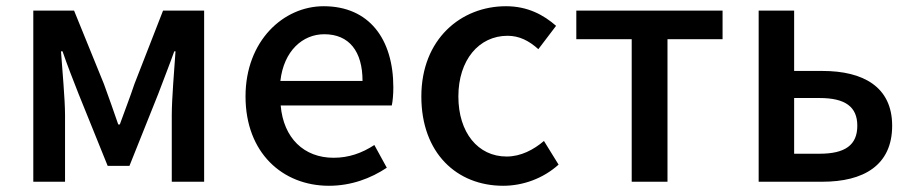

<svg xmlns="http://www.w3.org/2000/svg" viewBox="-20 -584 2932 617"><path d="M87 0H189V-214C189 -266 180 -360 176 -419H181C196 -375 216 -324 233 -281L326 -51H396L488 -281C504 -324 524 -374 540 -419H544C540 -360 532 -266 532 -214V0H636V-550H504L412 -314C397 -269 380 -226 365 -184H360C346 -226 330 -269 314 -314L218 -550H87Z M1037 13C1109 13 1172 -11 1223 -45L1183 -118C1143 -92 1101 -77 1052 -77C957 -77 891 -140 882 -245H1239C1242 -258 1244 -281 1244 -303C1244 -459 1166 -564 1020 -564C891 -564 769 -453 769 -274C769 -93 888 13 1037 13ZM881 -324C892 -421 953 -474 1022 -474C1102 -474 1145 -419 1145 -324Z M1597 13C1660 13 1725 -10 1775 -55L1728 -131C1695 -103 1654 -81 1608 -81C1516 -81 1453 -158 1453 -274C1453 -391 1519 -469 1611 -469C1649 -469 1680 -453 1710 -426L1767 -501C1727 -536 1676 -564 1606 -564C1461 -564 1334 -458 1334 -274C1334 -92 1448 13 1597 13Z M2010 0H2125V-458H2302V-550H1832V-458H2010Z M2418 0H2623C2754 0 2847 -52 2847 -180C2847 -305 2754 -356 2623 -356H2532V-550H2418ZM2532 -90V-269H2614C2696 -269 2735 -241 2735 -180C2735 -118 2696 -90 2614 -90Z"/></svg>

Font: Noto Sans CJK JP Medium
Style: Regular
Weight: 500
Designer: Ryoko NISHIZUKA (kana & ideographs); Paul D. Hunt (Latin, Greek & Cyrillic); Wenlong ZHANG (bopomofo); Sandoll Communica
Foundry: Adobe Systems Incorporated
Version: Version 1.004;PS 1.004;hotconv 1.0.82;makeotf.lib2.5.63406